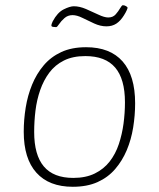

<svg xmlns="http://www.w3.org/2000/svg" viewBox="-20 -710 609 736"><path d="M259 6Q168 6 119.5 -48Q71 -102 71 -205Q71 -251 78.5 -297.5Q86 -344 103 -385.5Q120 -427 147.5 -459.5Q175 -492 215 -510.5Q255 -529 310 -529Q402 -529 450 -474.5Q498 -420 498 -314Q498 -268 490.5 -221.5Q483 -175 466 -134.5Q449 -94 421.5 -62Q394 -30 354 -12Q314 6 259 6ZM261 -28Q309 -28 343.5 -45Q378 -62 400.5 -91Q423 -120 435.5 -157.5Q448 -195 453.5 -236Q459 -277 459 -318Q459 -407 421.5 -451Q384 -495 307 -495Q259 -495 225 -478Q191 -461 169 -431.5Q147 -402 134 -364.5Q121 -327 116 -286Q111 -245 111 -204Q111 -116 148 -72Q185 -28 261 -28ZM195 -606Q190 -606 183.5 -607Q177 -608 177 -612Q177 -615 178.5 -619.5Q180 -624 182 -628Q200 -662 224 -674Q248 -686 263 -686Q285 -686 309.5 -675.5Q334 -665 357 -654Q380 -643 395 -643Q413 -643 423.5 -655Q434 -667 440.5 -678.5Q447 -690 451 -690Q457 -690 463 -686.5Q469 -683 469 -680Q469 -678 465.5 -670Q462 -662 455 -651Q442 -630 426 -619.5Q410 -609 388 -609Q365 -609 341 -620Q317 -631 296 -641.5Q275 -652 258 -652Q240 -652 227 -640.5Q214 -629 206.5 -617.5Q199 -606 195 -606Z"/></svg>

Font: Asap Thin
Style: Italic
Weight: 250
Italic angle: -6°
Designer: Pablo Cosgaya
Foundry: Omnibus-Type
Version: Version 3.001